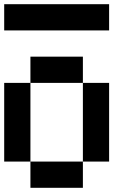

<svg xmlns="http://www.w3.org/2000/svg" viewBox="-20 -895 665 915"><path d="M0 -750V-875H500V-750ZM125 -500V-625H375V-500ZM125 -125H0V-500H125ZM500 -125H375V-500H500ZM375 -125V0H125V-125Z"/></svg>

Font: Tiny5
Style: Regular
Weight: 400
Designer: Stefan Schmidt
Foundry: Made with Bits'n'Picas by Kreative Software
Version: Version 1.002; ttfautohint (v1.8.4.7-5d5b)